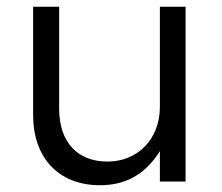

<svg xmlns="http://www.w3.org/2000/svg" viewBox="-20 -537 656 568"><path d="M276 11C365 11 418 -34 453 -90V0H529V-517H453V-221C453 -124 386 -59 298 -59C207 -59 155 -119 155 -215V-517H78V-196C78 -73 151 11 276 11Z"/></svg>

Font: Mission
Style: Regular
Weight: 400
Version: Version 1.000;FEAKit 1.0